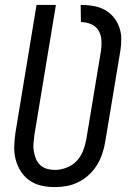

<svg xmlns="http://www.w3.org/2000/svg" viewBox="-20 -755 540 783"><path d="M204 8Q175 8 148.5 2Q122 -4 100.5 -19Q79 -34 65 -56Q51 -78 44 -104Q37 -130 38 -158Q39 -186 43 -214L129 -735H208L120 -203Q118 -186 116.5 -169.5Q115 -153 118 -137Q121 -121 127 -106.5Q133 -92 144.5 -81.5Q156 -71 171.5 -66.5Q187 -62 204 -62Q227 -62 251 -71Q275 -80 292.5 -98.5Q310 -117 319 -140.5Q328 -164 332 -187L392 -549Q395 -571 393.5 -592.5Q392 -614 381.5 -631Q371 -648 351.5 -656.5Q332 -665 310 -665L309 -735Q335 -735 359.5 -731Q384 -727 405 -716Q426 -705 441.5 -687Q457 -669 465.5 -646.5Q474 -624 474.5 -599Q475 -574 471 -549L409 -176Q405 -152 397 -128Q389 -104 375.5 -82Q362 -60 342.5 -42Q323 -24 300 -12.5Q277 -1 252.5 3.5Q228 8 204 8Z"/></svg>

Font: Iosevka Term Curly Oblique
Style: Regular
Weight: 400
Italic angle: -9°
Designer: Belleve Invis
Foundry: Belleve Invis
Version: Version 32.3.0